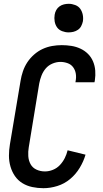

<svg xmlns="http://www.w3.org/2000/svg" viewBox="-20 -980 540 1008"><path d="M208 8Q178 8 149.5 2Q121 -4 97.5 -18.5Q74 -33 58.5 -55.5Q43 -78 35 -105.5Q27 -133 27 -162.5Q27 -192 32 -222L88 -556Q92 -581 100.5 -606Q109 -631 123.5 -653Q138 -675 159 -693.5Q180 -712 204 -723Q228 -734 253.5 -738.5Q279 -743 304 -743Q330 -743 355 -739Q380 -735 402.5 -724.5Q425 -714 442 -697Q459 -680 468.5 -657.5Q478 -635 480 -609.5Q482 -584 478 -558L476 -548H376L377 -554Q381 -574 378 -593Q375 -612 364 -627Q353 -642 334.5 -648.5Q316 -655 297 -655Q276 -655 255 -646Q234 -637 220 -620.5Q206 -604 198 -583.5Q190 -563 186 -542L131 -207Q127 -184 128.5 -160.5Q130 -137 140.5 -118Q151 -99 171.5 -89.5Q192 -80 216 -80Q237 -80 258 -88.5Q279 -97 294.5 -113.5Q310 -130 320 -150Q330 -170 335 -191L429 -168Q419 -133 398.5 -99Q378 -65 348 -40Q318 -15 281 -3.5Q244 8 208 8ZM340 -810Q323 -810 306 -816.5Q289 -823 279.5 -836.5Q270 -850 267 -867.5Q264 -885 267 -903Q269 -916 275.5 -927.5Q282 -939 292.5 -946.5Q303 -954 315.5 -957Q328 -960 341 -960Q358 -960 375 -953.5Q392 -947 401.5 -933.5Q411 -920 414.5 -902.5Q418 -885 415 -867Q412 -854 406 -842.5Q400 -831 389 -823.5Q378 -816 365.5 -813Q353 -810 340 -810Z"/></svg>

Font: Iosevka Term Curly Semibold
Style: Italic
Weight: 600
Italic angle: -9°
Designer: Belleve Invis
Foundry: Belleve Invis
Version: Version 32.3.0